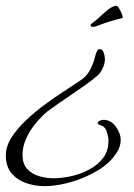

<svg xmlns="http://www.w3.org/2000/svg" viewBox="-110 -380 460 657"><path d="M208 -288Q206 -288 203 -289Q200 -290 200 -293Q200 -297 204.5 -300Q209 -303 211 -305Q221 -312 234.5 -325Q248 -338 262.5 -349Q277 -360 288 -360Q292 -360 297 -352Q302 -344 306 -334.5Q310 -325 310 -321Q310 -318 308 -318Q286 -313 265.5 -306.5Q245 -300 224 -292Q220 -291 216.5 -289.5Q213 -288 208 -288ZM43 257Q10 257 -20.5 246.5Q-51 236 -70.5 213Q-90 190 -90 152Q-90 121 -71 91Q-52 61 -22 32.5Q8 4 42.5 -21.5Q77 -47 109.5 -68Q142 -89 164 -104Q185 -118 195.5 -136Q206 -154 213 -177Q215 -185 217 -192.5Q219 -200 223 -207Q225 -212 231 -212Q241 -212 245 -199.5Q249 -187 249 -179Q249 -166 244.5 -153.5Q240 -141 232 -130Q227 -123 203.5 -105Q180 -87 149.5 -66.5Q119 -46 92.5 -27.5Q66 -9 54 0Q33 17 13 41Q-7 65 -20 93Q-33 121 -33 150Q-33 180 -17.5 197.5Q-2 215 23 222.5Q48 230 74 230Q101 230 133 223Q165 216 194.5 200.5Q224 185 242.5 161Q261 137 261 104Q261 100 261 96.5Q261 93 260 89Q258 79 255 69.5Q252 60 244 53Q241 51 232.5 48Q224 45 224 43Q224 36 231.5 33Q239 30 244 30Q269 30 286 53Q303 76 303 99Q303 121 290 141Q268 177 225 203Q182 229 133 243Q84 257 43 257Z"/></svg>

Font: Moon Dance
Style: Regular
Weight: 400
Designer: Robert E. Leuschke
Foundry: Robert E. Leuschke
Version: Version 1.010; ttfautohint (v1.8.3)